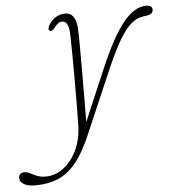

<svg xmlns="http://www.w3.org/2000/svg" viewBox="-160 -509 723 807"><g transform="rotate(-5 202.0 -106.0)"><path d="M284 -210Q341 -344 388.8 -402.8Q436.5 -461.5 486 -461.5Q512 -461.5 512 -442.5Q512 -422 478.5 -419Q458.5 -417 440 -408Q421.5 -399 401.8 -376.5Q382 -354 358.8 -311.8Q335.5 -269.5 306 -201L193.5 60Q162.5 132.5 128.2 174Q94 215.5 52.2 232.8Q10.5 250 -43.5 250Q-74.5 250 -91.5 239.8Q-108.5 229.5 -108.5 215Q-108.5 191 -83.5 191Q-73 191 -61 197.5Q-49 204 -33.5 210.5Q-18 217 4 217Q43.5 217 78.2 191.2Q113 165.5 135 119.5Q157 73.5 158.5 13.5Q159 -18.5 159.5 -68Q160 -117.5 160 -173.5Q160 -229.5 159.5 -281.2Q159 -333 158 -369Q156.5 -426 129 -426Q111.5 -426 96 -404Q85 -388.5 75.5 -391.5Q65 -394.5 71.5 -410Q80.5 -431 100.5 -444.8Q120.5 -458.5 144.5 -458.5Q189 -458.5 193 -387.5Q193.5 -369 194 -325.8Q194.5 -282.5 194.2 -225.8Q194 -169 193.8 -108.8Q193.5 -48.5 193 3.5Z"/></g></svg>

Font: Fraunces 9pt Soft Thin
Style: Italic
Weight: 100
Italic angle: -16°
Version: Version 1.000;[b76b70a41]